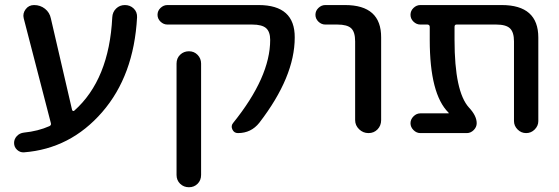

<svg xmlns="http://www.w3.org/2000/svg" viewBox="-20 -540 2270 779"><path d="M77.1 78.1Q61.5 79.1 49.3 67.9Q37.1 56.6 37.1 40Q37.1 24.4 48.3 12.2Q59.6 0 77.1 -2Q134.8 -7.8 180.7 -28.3Q188.5 -32.2 186.5 -40L76.2 -465.8Q71.3 -485.4 84 -502.4Q96.7 -519.5 118.2 -519.5Q143.6 -519.5 162.6 -504.4Q181.6 -489.3 186.5 -464.8L272.5 -93.8Q273.4 -90.8 276.4 -89.8Q279.3 -88.9 281.2 -90.8Q422.9 -216.8 435.5 -469.7Q436.5 -491.2 451.2 -505.4Q465.8 -519.5 486.8 -519.5Q507.8 -519.5 522.5 -505.4Q537.1 -491.2 536.1 -469.7Q523.4 -233.4 394.5 -85Q265.6 63.5 77.1 78.1Z M696.3 -282.2Q696.3 -303.7 710.9 -317.9Q725.6 -332 746.6 -332Q767.6 -332 781.7 -317.4Q795.9 -302.7 795.9 -282.2V169.9Q795.9 191.4 781.7 205.6Q767.6 219.7 746.6 219.7Q725.6 219.7 710.9 205.6Q696.3 191.4 696.3 169.9ZM659.2 -440.4Q643.6 -440.4 631.3 -452.1Q619.1 -463.9 619.1 -480Q619.1 -496.1 631.3 -507.8Q643.6 -519.5 659.2 -519.5H1029.3Q1176.8 -519.5 1175.8 -387.7Q1175.8 -228.5 1032.2 -42Q999 0 945.3 0Q929.7 0 922.9 -14.6Q916 -29.3 925.8 -41Q1076.2 -227.5 1076.2 -377.9Q1076.2 -411.1 1059.6 -425.8Q1043 -440.4 1002.9 -440.4Z M1299.8 -440.4Q1284.2 -440.4 1272 -452.1Q1259.8 -463.9 1259.8 -480Q1259.8 -496.1 1272 -507.8Q1284.2 -519.5 1299.8 -519.5H1379.9Q1527.3 -519.5 1526.4 -387.7V-52.7Q1526.4 -30.3 1511.7 -15.1Q1497.1 0 1475.1 0Q1453.1 0 1437 -15.6Q1420.9 -31.2 1420.9 -52.7V-372.1Q1420.9 -410.2 1404.8 -425.3Q1388.7 -440.4 1348.6 -440.4Z M1799.8 -80.1Q1800.8 -80.1 1800.8 -81.1Q1800.8 -82 1799.8 -83Q1723.6 -158.2 1723.6 -377.9V-430.7Q1723.6 -439.5 1714.8 -440.4H1685.5Q1669.9 -440.4 1657.7 -452.1Q1645.5 -463.9 1645.5 -480Q1645.5 -496.1 1657.7 -507.8Q1669.9 -519.5 1685.5 -519.5H2015.6Q2164.1 -519.5 2164.1 -387.7V-48.8Q2164.1 -29.3 2149.4 -14.6Q2134.8 0 2114.7 0Q2094.7 0 2080.1 -14.6Q2065.4 -29.3 2065.4 -48.8V-372.1Q2065.4 -409.2 2049.3 -424.8Q2033.2 -440.4 1993.2 -440.4H1832Q1824.2 -440.4 1824.2 -430.7V-377.9Q1824.2 -168 1882.8 -103.5Q1914.1 -70.3 1914.1 -40Q1914.1 -24.4 1901.9 -12.2Q1889.6 0 1874 0H1685.5Q1669.9 0 1657.7 -12.2Q1645.5 -24.4 1645.5 -40Q1645.5 -55.7 1657.7 -67.9Q1669.9 -80.1 1685.5 -80.1Z"/></svg>

Font: Rounded Mgen+ 2p medium
Style: Regular
Weight: 500
Designer: [Source Han Sans]
Ryoko NISHIZUKA  (kana & ideographs); Paul D. Hunt (Latin, Greek & Cyrillic); Wenlong ZHANG  (bopomofo
Version: Version 1.059.20150602